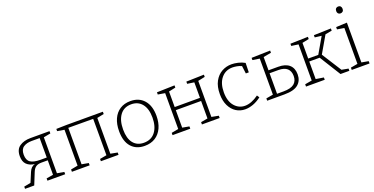

<svg xmlns="http://www.w3.org/2000/svg" viewBox="-25 -1463 4285 2198"><g transform="rotate(-20 2117.5 -364.5)"><path d="M10 0V-27L92 -43L141 -160Q164 -216 212 -228Q151 -236 116 -270Q81 -304 81 -371Q81 -453 133.5 -489Q186 -525 266 -525H499V-497L414 -481V-43L499 -28V0H283V-28L366 -42V-218H289Q249 -218 223.5 -202.5Q198 -187 181 -146L122 0ZM288 -252H366V-489H268Q207 -489 168 -463Q129 -437 129 -372Q129 -305 168 -278.5Q207 -252 288 -252Z M581 0V-28L666 -44V-481L581 -495V-522L707 -525H1149V-497L1065 -480V-44L1149 -28V0H934V-28L1017 -43V-486L714 -487V-43L797 -28V0Z M1485 -532Q1589 -532 1649.5 -463.5Q1710 -395 1710 -272Q1710 -188 1681 -125Q1652 -62 1598 -27.5Q1544 7 1468 7Q1365 7 1306 -59.5Q1247 -126 1247 -251Q1247 -337 1275.5 -400Q1304 -463 1357.5 -497.5Q1411 -532 1485 -532ZM1482 -494Q1393 -494 1345 -429.5Q1297 -365 1297 -254Q1297 -144 1343 -87Q1389 -30 1471 -30Q1562 -30 1611 -95Q1660 -160 1660 -268Q1660 -376 1612.5 -435Q1565 -494 1482 -494Z M1807 0V-28L1892 -44V-481L1807 -495V-522L2023 -528V-501L1940 -483V-294H2248V-483L2165 -495V-522L2381 -528V-501L2296 -483V-44L2381 -28V0H2165V-28L2248 -43V-256H1940V-43L2023 -28V0Z M2693 7Q2632 7 2583 -24Q2534 -55 2505 -114Q2476 -173 2476 -255Q2476 -348 2509.5 -409.5Q2543 -471 2597.5 -501.5Q2652 -532 2717 -532Q2752 -532 2796 -522Q2840 -512 2876 -491L2873 -377H2837L2825 -471Q2797 -484 2767 -489Q2737 -494 2715 -494Q2630 -494 2578 -431Q2526 -368 2526 -259Q2526 -151 2577 -91.5Q2628 -32 2704 -32Q2742 -32 2784 -48Q2826 -64 2870 -96L2889 -67Q2839 -29 2789 -11Q2739 7 2693 7Z M2960 0V-28L3045 -43V-482L2960 -495V-522L3188 -528V-501L3093 -484V-322H3212Q3299 -322 3345 -281.5Q3391 -241 3391 -165Q3391 -88 3339 -44Q3287 0 3170 0ZM3201 -286H3093V-36H3171Q3261 -36 3301.5 -68.5Q3342 -101 3342 -163Q3342 -222 3307 -254Q3272 -286 3201 -286Z M3433 0V-28L3518 -43V-483L3433 -495V-522L3648 -528V-501L3566 -484V-293H3689L3800 -485L3719 -495V-522L3928 -528V-501L3847 -486L3728 -281L3880 -42L3961 -27V0H3853L3693 -257H3566V-43L3661 -28V0Z M4207 -28V0H3990V-28L4075 -43V-480L3990 -494V-522L4123 -528V-43ZM4091 -652Q4074 -652 4063.5 -663Q4053 -674 4053 -693Q4053 -714 4064 -725Q4075 -736 4092 -736Q4110 -736 4120.5 -724.5Q4131 -713 4131 -693Q4131 -673 4119.5 -662.5Q4108 -652 4091 -652Z"/></g></svg>

Font: Bitter Light
Style: Regular
Weight: 300
Designer: Sol Matas, and Bitter project Authors
Foundry: Sol Matas
Version: Version 2.001